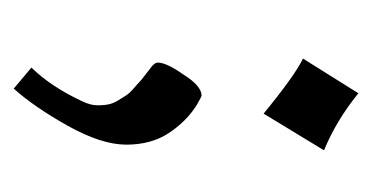

<svg xmlns="http://www.w3.org/2000/svg" viewBox="-152 -392 544 281"><g transform="rotate(-90 120.5 -251.0)"><path d="M41.5 -49.3 95.2 -137.7Q151.9 -91.3 175.8 -80.1L125 1Q85.4 -31.2 41.5 -49.3ZM131.8 -503.4 162.6 -477.5Q134.8 -449.2 113.3 -403.3Q107.4 -391.1 107.4 -380.6Q107.4 -370.1 109.1 -363.3Q110.8 -356.4 115 -349.9Q119.1 -343.3 122.1 -338.6Q125 -334 132.1 -327.9Q139.2 -321.8 141.6 -319.3Q144 -316.9 152.1 -310.8Q160.2 -304.7 160.6 -304.2Q169.9 -297.9 169.9 -292.5Q169.9 -279.8 152.3 -254.9Q135.7 -228.5 121.6 -228.5Q120.1 -228.5 107.4 -235.8Q83.5 -251 66.7 -276.6Q49.8 -302.2 49.8 -338.6Q49.8 -375 77.4 -424.3Q105 -473.6 131.8 -503.4Z"/></g></svg>

Font: VizhehAzad
Style: Regular
Weight: 400
Designer: damoon khanjanzadeh
Foundry: http://font-store.ir
Version: Version:0.0.3;RFB:1.2.5;Building:2016-04-04 21:25:54.909891